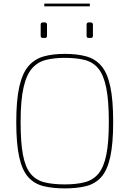

<svg xmlns="http://www.w3.org/2000/svg" viewBox="-20 -1036 716 1062"><path d="M338 6Q271 6 220.5 -6.5Q170 -19 136.5 -56Q103 -93 86.5 -166.5Q70 -240 70 -361Q70 -483 87 -557.5Q104 -632 138 -671Q172 -710 222 -724Q272 -738 338 -738Q407 -738 457.5 -724Q508 -710 541 -671Q574 -632 590 -557.5Q606 -483 606 -361Q606 -240 589.5 -166.5Q573 -93 539.5 -56Q506 -19 456 -6.5Q406 6 338 6ZM338 -16Q402 -16 448.5 -28Q495 -40 524.5 -75.5Q554 -111 568 -179.5Q582 -248 582 -361Q582 -480 567.5 -551Q553 -622 523.5 -657.5Q494 -693 448 -704.5Q402 -716 338 -716Q279 -716 233.5 -704.5Q188 -693 157 -657.5Q126 -622 110 -551Q94 -480 94 -361Q94 -248 107 -179.5Q120 -111 149 -75.5Q178 -40 224.5 -28Q271 -16 338 -16ZM471 -826Q459 -826 459 -838V-900Q459 -912 471 -912H482Q488 -912 491 -908.5Q494 -905 494 -900V-838Q494 -826 482 -826ZM217 -826Q205 -826 205 -838V-900Q205 -912 217 -912H228Q234 -912 237 -908.5Q240 -905 240 -900V-838Q240 -826 228 -826ZM225 -1001V-1016H477V-1001Z"/></svg>

Font: Exo Thin Thin
Style: Regular
Weight: 250
Version: Version 2.000